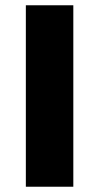

<svg xmlns="http://www.w3.org/2000/svg" viewBox="-20 -708 376 728"><path d="M78 0V-688H258V0Z"/></svg>

Font: Saira SemiExpanded
Style: Bold
Weight: 700
Width: 6
Designer: Hector Gatti with collaboration of the Omnibus-Type team
Foundry: Omnibus-Type
Version: Version 1.101